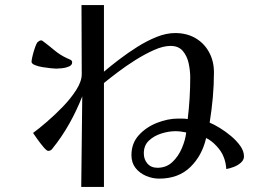

<svg xmlns="http://www.w3.org/2000/svg" viewBox="-20 -749 1040 761"><path d="M718 -224Q695 -229 675 -229Q649 -229 620 -220Q591 -211 570.5 -192Q550 -173 550 -141Q550 -117 564.5 -100.5Q579 -84 604 -84Q639 -84 663 -106.5Q687 -129 701 -162Q715 -195 718 -224ZM266 -502Q266 -491 253.5 -485.5Q241 -480 226 -478.5Q211 -477 203 -477Q197 -477 181.5 -478.5Q166 -480 148 -483Q130 -486 117.5 -491.5Q105 -497 105 -504Q105 -511 109 -527.5Q113 -544 118.5 -560Q124 -576 128 -581Q131 -584 135 -586.5Q139 -589 143 -589Q145 -589 147 -588Q149 -587 150 -586Q174 -568 196 -549.5Q218 -531 246 -518Q251 -516 258.5 -512.5Q266 -509 266 -502ZM947 -129Q947 -115 934.5 -104Q922 -93 905.5 -87Q889 -81 877 -79Q876 -92 873.5 -104Q871 -116 866 -128Q858 -149 838 -170.5Q818 -192 797 -202Q781 -132 734 -86.5Q687 -41 611 -41Q584 -41 558.5 -52Q533 -63 517 -83.5Q501 -104 501 -134Q501 -181 530 -213Q559 -245 602 -262Q645 -279 686 -279H702Q707 -279 713 -278.5Q719 -278 724 -277Q729 -318 731.5 -359.5Q734 -401 734 -443Q734 -468 728 -497Q722 -526 705 -546.5Q688 -567 656 -567Q627 -567 591 -551Q555 -535 517.5 -511.5Q480 -488 447 -463Q414 -438 392 -420V-8H302L306 -367Q284 -311 254.5 -258.5Q225 -206 187 -159Q181 -151 171 -151Q165 -151 152 -166.5Q139 -182 127 -199Q115 -216 111 -222Q133 -238 165 -265.5Q197 -293 229 -326Q261 -359 282.5 -393Q304 -427 304 -455Q304 -523 303.5 -591.5Q303 -660 303 -729H392V-465Q418 -487 452 -513Q486 -539 524 -563Q562 -587 600.5 -602.5Q639 -618 674 -618Q720 -618 754.5 -598Q789 -578 808.5 -542.5Q828 -507 828 -462Q828 -412 823.5 -362.5Q819 -313 811 -263Q828 -256 851 -242Q874 -228 896 -209.5Q918 -191 932.5 -170.5Q947 -150 947 -129Z"/></svg>

Font: Kaisei Opti Medium
Style: Regular
Weight: 500
Designer: Font-Kai, 金井和夫
Foundry: KAZUO KANAI
Version: Version 5.003